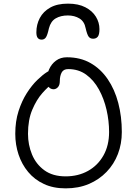

<svg xmlns="http://www.w3.org/2000/svg" viewBox="-20 -1026 754 1056"><path d="M341 10Q273 10 221.5 -14Q170 -38 135 -80Q100 -122 82 -176Q64 -230 64 -290Q64 -359 82 -415Q100 -471 127.5 -514Q155 -557 185 -586Q215 -615 239 -630Q263 -645 273 -645Q279 -645 285.5 -643Q292 -641 299 -630Q312 -611 301 -595.5Q290 -580 270 -567Q245 -550 213 -514Q181 -478 157.5 -422.5Q134 -367 134 -290Q134 -230 156 -176.5Q178 -123 224 -89.5Q270 -56 341 -56Q410 -56 464 -86Q518 -116 549 -171Q580 -226 580 -300Q580 -361 566 -422Q552 -483 524 -534Q496 -585 454 -615.5Q412 -646 355 -646Q329 -646 319 -627Q309 -608 309 -580Q309 -558 298.5 -546.5Q288 -535 274 -535Q265 -535 256.5 -540Q248 -545 242.5 -555.5Q237 -566 237 -580Q237 -615 250 -644.5Q263 -674 288 -692.5Q313 -711 348 -711Q422 -711 478 -679Q534 -647 572.5 -590.5Q611 -534 630.5 -459.5Q650 -385 650 -300Q650 -235 628.5 -179Q607 -123 566 -80.5Q525 -38 468.5 -14Q412 10 341 10ZM354 -1006Q411 -1006 449.5 -986Q488 -966 507.5 -934Q527 -902 527 -866Q527 -836 518 -824.5Q509 -813 492 -813Q476 -813 467.5 -824.5Q459 -836 451 -871Q444 -908 417 -924.5Q390 -941 353 -941Q314 -941 286.5 -925Q259 -909 249 -870Q241 -833 232.5 -820.5Q224 -808 209 -808Q195 -808 187.5 -817.5Q180 -827 180 -848Q180 -891 199 -927Q218 -963 256.5 -984.5Q295 -1006 354 -1006Z"/></svg>

Font: Shantell Sans Light
Style: Regular
Weight: 300
Designer: Stephen Nixon, Anya Danilova, Shantell Martin
Foundry: Arrow Type
Version: Version 1.011;[c5ecc13dd]